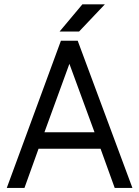

<svg xmlns="http://www.w3.org/2000/svg" viewBox="-20 -894 662 913"><path d="M191.3 -265 310 -590.5 429.5 -265ZM163.3 -186.7H458.2L525.5 -0.3H609.7L349.5 -700.3H269.7L12.2 -0.3H96.3ZM263.3 -744H356L478.7 -873.5H371.8Z"/></svg>

Font: Unageo Variable
Style: Regular
Weight: 300
Designer: Richard Sepsi
Foundry: Richard Sepsi
Version: Version 2.200